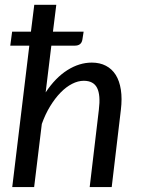

<svg xmlns="http://www.w3.org/2000/svg" viewBox="-20 -756 570 776"><path d="M29 -628H105L118.5 -736.5H207.5L194 -628H318L313 -596Q309 -571.5 282.5 -571.5H187.5L164.5 -382.5Q204 -442 252.2 -472.5Q300.5 -503 351 -503Q383.5 -503 408 -490.2Q432.5 -477.5 447.8 -453.2Q463 -429 468.5 -393.2Q474 -357.5 468.5 -312L431.5 0H342.5L379.5 -312Q387 -371.5 372.5 -400.5Q358 -429.5 318.5 -429.5Q295.5 -429.5 271.5 -417.2Q247.5 -405 225 -382Q202.5 -359 182.8 -326.8Q163 -294.5 149 -255L118 0H29.5L98.5 -571.5H21.5Z"/></svg>

Font: Lato
Style: Italic
Weight: 400
Italic angle: -7°
Designer: Lukasz Dziedzic
Foundry: tyPoland Lukasz Dziedzic
Version: Version 2.007; 2014-02-27